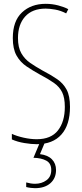

<svg xmlns="http://www.w3.org/2000/svg" viewBox="-20 -744 429 1004"><path d="M346 -185Q346 -91 301 -40.5Q256 10 172 10Q144 10 107.5 4Q71 -2 42 -15V-44Q68 -32 104 -24Q140 -16 172 -16Q247 -16 283 -62Q319 -108 319 -185Q319 -233 305 -261.5Q291 -290 262 -310.5Q233 -331 189 -354Q151 -375 118.5 -397Q86 -419 66.5 -453.5Q47 -488 47 -545Q47 -634 95 -679Q143 -724 219 -724Q253 -724 285 -715.5Q317 -707 337 -696L326 -674Q297 -689 268 -694Q239 -699 219 -699Q149 -699 111.5 -657.5Q74 -616 74 -545Q74 -496 91.5 -465.5Q109 -435 138 -415Q167 -395 201 -376Q247 -352 279 -330Q311 -308 328.5 -275Q346 -242 346 -185ZM273 145Q273 188 243.5 214Q214 240 163 240Q154 240 141 238.5Q128 237 117 234V210Q142 217 163 217Q198 217 223 198.5Q248 180 248 145Q248 110 222 96Q196 82 155 81L189 0H215L189 62Q230 67 251.5 89Q273 111 273 145Z"/></svg>

Font: Noto Sans Lao ExtraCondensed Thin
Style: Regular
Weight: 100
Width: 2
Designer: Monotype Design Team
Foundry: Monotype Imaging Inc.
Version: Version 2.003; ttfautohint (v1.8.4.7-5d5b)